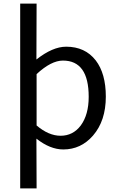

<svg xmlns="http://www.w3.org/2000/svg" viewBox="-20 -816 660 1065"><path d="M92 -796H183L182 -486Q272 -557 347 -557Q452 -557 511 -481Q567 -408 567 -280Q567 -146 496 -64Q429 13 331 13Q258 13 182 -47L183 229H92ZM428 -120Q472 -180 472 -279Q472 -480 329 -480Q264 -480 183 -405V-120Q250 -63 316 -63Q385 -63 428 -120Z"/></svg>

Font: Source Han Sans K Regular
Style: Regular
Weight: 400
Designer: Ryoko NISHIZUKA  (kana & ideographs); Paul D. Hunt (Latin, Greek & Cyrillic); Wenlong ZHANG  (bopomofo); Sandoll Communi
Foundry: Adobe Systems Incorporated
Version: Version 1.00 July 18, 2014, initial release